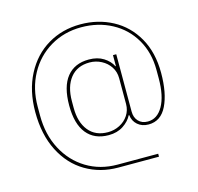

<svg xmlns="http://www.w3.org/2000/svg" viewBox="-122 -875 1167 1131"><g transform="rotate(-15 462.0 -309.5)"><path d="M462 127Q353 127 264.5 75Q176 23 125 -77Q74 -177 74 -315Q74 -445 125 -543Q176 -641 264.5 -693.5Q353 -746 464 -746Q571 -746 659 -699Q747 -652 798.5 -562Q850 -472 850 -347Q850 -224 813 -148Q776 -72 701 -72Q661 -72 634.5 -95Q608 -118 604 -155H601Q584 -121 547 -96.5Q510 -72 458 -72Q371 -72 324 -130Q277 -188 277 -301Q277 -416 324 -474.5Q371 -533 458 -533Q511 -533 547.5 -510Q584 -487 600 -454H603V-521H623V-171Q623 -135 644 -112.5Q665 -90 701 -90Q759 -90 793.5 -151Q828 -212 828 -320V-370Q828 -476 780.5 -557.5Q733 -639 650 -683.5Q567 -728 464 -728Q360 -728 276 -678.5Q192 -629 144 -541Q96 -453 96 -342V-288Q96 -172 143.5 -82Q191 8 274 58.5Q357 109 462 109H710V127ZM603 -223V-380Q603 -419 583 -449.5Q563 -480 529.5 -497.5Q496 -515 458 -515Q382 -515 340.5 -463Q299 -411 299 -321V-281Q299 -193 340.5 -141.5Q382 -90 458 -90Q496 -90 529.5 -107Q563 -124 583 -154.5Q603 -185 603 -223Z"/></g></svg>

Font: IBM Plex Sans JP Thin
Style: Regular
Weight: 100
Designer: Mike Abbink; Paul van der Laan; Pieter van Rosmalen; Wujin Sim; Yejin Wi; Jinhee Kim; Boomi Park; Yona Kim; Kichan Ma
Foundry: Sandoll Inc.
Version: Version 1.001